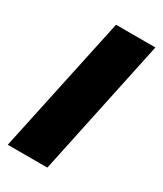

<svg xmlns="http://www.w3.org/2000/svg" viewBox="-159 -613 571 672"><g transform="rotate(30 126.5 -276.5)"><path d="M-12.2 0 106 -553.2H265.1L147.9 0Z"/></g></svg>

Font: Open Sans Condensed ExtraBold
Style: Italic
Weight: 800
Width: 3
Italic angle: -12°
Designer: Monotype Design Team
Foundry: Monotype Imaging Inc.
Version: Version 3.003; ttfautohint (v1.8.4)